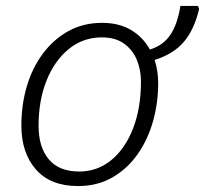

<svg xmlns="http://www.w3.org/2000/svg" viewBox="-20 -618 691 647"><path d="M243 9Q150 9 101 -47Q52 -103 52 -195Q52 -265 70.5 -327.5Q89 -390 125 -438Q161 -486 211 -513.5Q261 -541 324 -541Q381 -541 421.5 -517Q462 -493 485 -451Q530 -465 554 -500.5Q578 -536 588 -598H647L651 -588Q635 -519 600 -477.5Q565 -436 501 -416Q513 -380 513 -337Q513 -271 495.5 -209Q478 -147 443.5 -98Q409 -49 358.5 -20Q308 9 243 9ZM247 -40Q308 -40 355 -78.5Q402 -117 428.5 -185.5Q455 -254 455 -343Q455 -383 441 -416.5Q427 -450 398 -471Q369 -492 323 -492Q260 -492 212 -453Q164 -414 137 -347Q110 -280 110 -194Q110 -122 144.5 -81Q179 -40 247 -40Z"/></svg>

Font: Noto Sans Light
Style: Italic
Weight: 300
Italic angle: -12°
Designer: Monotype Design Team
Foundry: Monotype Imaging Inc.
Version: Version 2.013; ttfautohint (v1.8.4.7-5d5b)